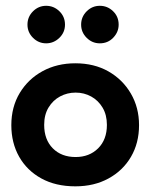

<svg xmlns="http://www.w3.org/2000/svg" viewBox="-20 -646 523 678"><path d="M246 12Q176.5 12 125.8 -16Q75 -44 47.5 -92.8Q20 -141.5 20 -204Q20 -268.5 49.8 -317.8Q79.5 -367 130.5 -394.8Q181.5 -422.5 246 -422.5Q312.5 -422.5 363 -393.8Q413.5 -365 442.2 -315.5Q471 -266 471 -204Q471 -141 442.5 -92.2Q414 -43.5 363.2 -15.8Q312.5 12 246 12ZM247 -91.5Q295.5 -91.5 326.5 -122.2Q357.5 -153 357.5 -205Q357.5 -240.5 342.2 -266Q327 -291.5 302 -305.2Q277 -319 247 -319Q217.5 -319 192.2 -305.5Q167 -292 151.5 -266.5Q136 -241 136 -205Q136 -153 166.5 -122.2Q197 -91.5 247 -91.5ZM143 -493Q116 -493 96.5 -512.5Q77 -532 77 -559Q77 -586.5 96.5 -606Q116 -625.5 143 -625.5Q170 -625.5 189.8 -606.2Q209.5 -587 209.5 -559Q209.5 -531.5 189.5 -512.2Q169.5 -493 143 -493ZM332.5 -493Q305.5 -493 286 -512.5Q266.5 -532 266.5 -559Q266.5 -586.5 286 -606Q305.5 -625.5 332.5 -625.5Q359.5 -625.5 379.2 -606.5Q399 -587.5 399 -559Q399 -533 380 -513Q361 -493 332.5 -493Z"/></svg>

Font: Lucymar Sans SemiBold
Style: Regular
Weight: 600
Foundry: The League of Moveable Type (original font) / Main changes by Cristiano Sobral with portions from Mirco Monsees
Version: Version 2.001;August 30, 2020;FontCreator 13.0.0.2681 64-bit